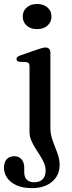

<svg xmlns="http://www.w3.org/2000/svg" viewBox="-44 -714 362 966"><path d="M209.5 -70.5Q209.5 -44.5 216.5 -21Q223.5 2.5 232.8 25Q242 47.5 249 70Q256 92.5 256 116Q256 168 218 200.2Q180 232.5 116.5 232.5Q71 232.5 39.8 218.5Q8.5 204.5 -7.8 181.2Q-24 158 -24 130.5Q-24 101.5 -10 86.8Q4 72 28 72Q51 72 64.5 87.8Q78 103.5 78 129V152.5Q78 177 90.8 190Q103.5 203 128 203Q156 203 170.8 187.8Q185.5 172.5 185.5 144.5Q185.5 124 177.2 105.2Q169 86.5 157 67.8Q145 49 133 30Q121 11 112.8 -8.8Q104.5 -28.5 104.5 -50V-380Q104.5 -391 100.8 -395.8Q97 -400.5 88.5 -401.5L54.5 -403Q46.5 -404 42.8 -407.5Q39 -411 39 -417Q39 -423 43.2 -427.2Q47.5 -431.5 58 -435L142.5 -464.5Q158.5 -470 168 -472.5Q177.5 -475 184 -475Q197 -475 203.2 -468.2Q209.5 -461.5 209.5 -449.5ZM142.5 -567.5Q110 -567.5 90.2 -585.2Q70.5 -603 70.5 -631Q70.5 -659 90.5 -676.5Q110.5 -694 142.5 -694Q175 -694 195 -676.5Q215 -659 215 -631Q215 -603 195 -585.2Q175 -567.5 142.5 -567.5Z"/></svg>

Font: Fraunces 20pt
Style: Regular
Weight: 400
Version: Version 1.000;[b76b70a41]